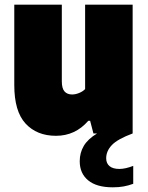

<svg xmlns="http://www.w3.org/2000/svg" viewBox="-20 -570 630 820"><path d="M549 138.5V215Q528.5 222.5 508.2 226.2Q488 230 461.5 230Q392.5 230 356.5 200.2Q320.5 170.5 320.5 118.5Q320.5 82.5 337.8 53.2Q355 24 394.5 0H379L365 -54H357Q301.5 10 219 10Q137.5 10 89.2 -42.2Q41 -94.5 41 -206.5V-550H244V-223Q244 -192.5 255.5 -179.5Q267 -166.5 288 -166.5Q302.5 -166.5 318.2 -173Q334 -179.5 343.5 -189.5V-550H546.5V0Q482 24 457.8 49.5Q433.5 75 433.5 106Q433.5 127.5 447.8 139.5Q462 151.5 490 151.5Q515 151.5 549 138.5Z"/></svg>

Font: Encode Sans SemiCondensed Black
Style: Regular
Weight: 900
Width: 4
Designer: Multiple Designers
Foundry: Impallari Type
Version: Version 2.000